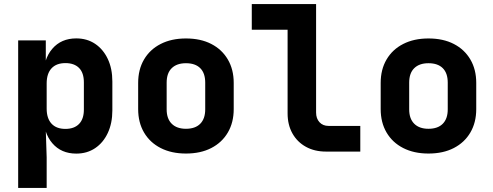

<svg xmlns="http://www.w3.org/2000/svg" viewBox="-20 -750 2440 950"><path d="M69.9 180V-550H206.6V-436.5H239.1L194.7 -369.6Q194.7 -457.3 238.7 -508.6Q282.7 -560 357.5 -560Q410.8 -560 450.9 -533Q490.9 -505.9 513.4 -458.2Q535.9 -410.5 535.9 -346.7V-203.5Q535.9 -140.5 513.5 -92.4Q491.1 -44.2 451 -17.1Q410.9 10 357.5 10Q282.8 10 238.8 -41.4Q194.7 -92.9 194.7 -180.4L239.1 -112.6H206.3L210.9 28.5V180ZM303.7 -112.2Q347.1 -112.2 371 -136.6Q395 -161.1 395 -207.7V-342.3Q395 -389.9 371 -413.9Q347.1 -437.8 303.7 -437.8Q258.9 -437.8 234.9 -411.8Q210.9 -385.7 210.9 -337.3V-212.7Q210.9 -164.3 234.9 -138.2Q258.9 -112.2 303.7 -112.2Z M900 9.7Q828.1 9.7 774.9 -17.6Q721.7 -44.8 692.7 -94.3Q663.6 -143.8 663.6 -210.3V-339.7Q663.6 -406.3 692.7 -455.7Q721.7 -505.2 774.9 -532.4Q828.1 -559.7 900 -559.7Q972.9 -559.7 1025.6 -532.4Q1078.3 -505.2 1107.3 -455.7Q1136.4 -406.3 1136.4 -339.7V-210.3Q1136.4 -143.8 1107.3 -94.3Q1078.3 -44.8 1025.5 -17.6Q972.8 9.7 900 9.7ZM900 -112.8Q946.3 -112.8 970.8 -137.7Q995.4 -162.6 995.4 -208.8V-341.2Q995.4 -388.2 970.8 -412.7Q946.3 -437.2 900 -437.2Q854.7 -437.2 829.7 -412.7Q804.6 -388.2 804.6 -341.2V-208.8Q804.6 -162.6 829.7 -137.7Q854.7 -112.8 900 -112.8Z M1592.7 0Q1536.2 0 1493.5 -23.7Q1450.7 -47.3 1426.8 -90Q1403 -132.6 1403 -189V-603H1225.8V-730H1544V-193.2Q1544 -163.5 1560.9 -145.2Q1577.7 -127 1605.5 -127H1762.7V0Z M2100 9.7Q2028.1 9.7 1974.9 -17.6Q1921.7 -44.8 1892.7 -94.3Q1863.6 -143.8 1863.6 -210.3V-339.7Q1863.6 -406.3 1892.7 -455.7Q1921.7 -505.2 1974.9 -532.4Q2028.1 -559.7 2100 -559.7Q2172.9 -559.7 2225.6 -532.4Q2278.3 -505.2 2307.3 -455.7Q2336.4 -406.3 2336.4 -339.7V-210.3Q2336.4 -143.8 2307.3 -94.3Q2278.3 -44.8 2225.5 -17.6Q2172.8 9.7 2100 9.7ZM2100 -112.8Q2146.3 -112.8 2170.8 -137.7Q2195.4 -162.6 2195.4 -208.8V-341.2Q2195.4 -388.2 2170.8 -412.7Q2146.3 -437.2 2100 -437.2Q2054.7 -437.2 2029.7 -412.7Q2004.6 -388.2 2004.6 -341.2V-208.8Q2004.6 -162.6 2029.7 -137.7Q2054.7 -112.8 2100 -112.8Z"/></svg>

Font: JetBrains Mono
Style: Regular
Weight: 400
Monospace: yes
Designer: Philipp Nurullin, Konstantin Bulenkov
Foundry: JetBrains
Version: Version 2.305